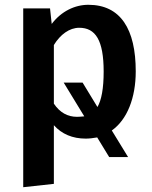

<svg xmlns="http://www.w3.org/2000/svg" viewBox="-20 -564 636 802"><path d="M547 -266C547 -442 484 -544 349 -544C293 -544 236 -517 196 -464L189 -529H77V218L205 204V-41C238 -4 283 15 338 15C353 15 369 13 386 10L436 92H515L447 -19C511 -64 547 -155 547 -266ZM302 -76C262 -76 230 -94 205 -131V-376C232 -420 270 -448 311 -448C379 -448 413 -396 413 -265C413 -195 404 -146 387 -117L325 -219H246L332 -78C320 -77 310 -76 302 -76Z"/></svg>

Font: Fira Sans Medium
Style: Regular
Weight: 500
Designer: Carrois Corporate & Edenspiekermann AG
Foundry: Carrois Corporate GbR & Edenspiekermann AG
Version: Version 4.203